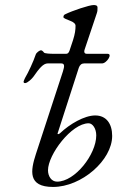

<svg xmlns="http://www.w3.org/2000/svg" viewBox="-20 -726 504 760"><path d="M79 -397C89 -397 107 -415 112 -422C135 -455 151 -475 169 -475H222C236 -475 236 -465 229 -443L122 -116C101 -51 89 14 190 14C303 14 424 -92 424 -188C424 -236 401 -269 357 -269C314 -269 256 -235 218 -199C215 -196 212 -195 210 -195C208 -195 207 -197 209 -201L292 -458C296 -469 303 -475 313 -475H384C402 -475 427 -513 406 -513H323C316 -513 311 -518 315 -530L363 -673C366 -682 366 -685 366 -696C366 -706 356 -706 350 -706C334 -706 267 -684 237 -669C233 -667 231 -663 231 -658C231 -654 244 -649 257 -644C271 -639 279 -632 279 -624C279 -608 277 -592 269 -567L255 -525C252 -517 248 -513 242 -513H195C178 -513 157 -514 154 -518C150 -524 145 -527 142 -527C138 -527 124 -519 121 -509C113 -484 91 -437 80 -419C78 -416 77 -412 75 -408C72 -402 73 -397 79 -397ZM170 -52C170 -114 263 -238 331 -238C346 -238 361 -218 361 -190C361 -115 277 -7 206 -7C183 -7 170 -29 170 -52Z"/></svg>

Font: EB Garamond
Style: Italic
Weight: 400
Italic angle: -17.2°
Designer: Georg Duffner and Octavio Pardo
Foundry: Georg Duffner
Version: Version 1.000;PS 001.000;hotconv 1.0.88;makeotf.lib2.5.64775